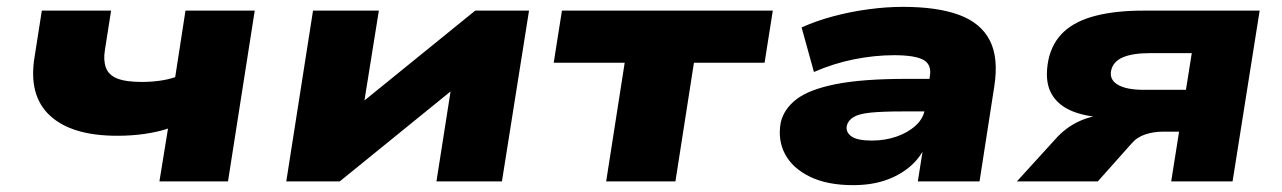

<svg xmlns="http://www.w3.org/2000/svg" viewBox="-20 -529 3740 560"><path d="M445 0 470 -154Q440 -144 402 -138.5Q364 -133 322 -133Q189 -133 125.5 -192Q62 -251 81 -364L102 -498H304L286 -383Q281 -353 289 -331.5Q297 -310 322 -300Q347 -290 394 -290Q420 -290 445.5 -293.5Q471 -297 491 -304L521 -498H723L645 0Z M815 0 893 -498H1085L1034 -180H974L1366 -498H1523L1444 0H1253L1303 -319H1364L971 0Z M1748 0 1802 -346H1595L1619 -498H2234L2210 -346H2004L1950 0Z M2468 11Q2393 11 2342.5 -13.5Q2292 -38 2270 -79Q2248 -120 2257 -171Q2266 -211 2303 -239.5Q2340 -268 2417.5 -283.5Q2495 -299 2625 -299H2716L2702 -204H2611Q2553 -204 2519 -200.5Q2485 -197 2469.5 -187.5Q2454 -178 2450 -163Q2446 -144 2463 -131.5Q2480 -119 2523 -119Q2561 -119 2594.5 -130.5Q2628 -142 2651 -163Q2674 -184 2678 -213L2692 -306Q2698 -341 2673 -354.5Q2648 -368 2588 -368Q2531 -368 2471 -356Q2411 -344 2354 -319L2318 -449Q2360 -468 2410.5 -481.5Q2461 -495 2513.5 -502Q2566 -509 2613 -509Q2714 -509 2777.5 -485.5Q2841 -462 2867 -411Q2893 -360 2880 -277L2837 0H2657L2673 -101L2679 -102Q2662 -66 2631.5 -41Q2601 -16 2560.5 -2.5Q2520 11 2468 11Z M2946 0 3058 -123Q3088 -157 3127 -175Q3166 -193 3205 -193H3228L3224 -185Q3156 -186 3110.5 -203.5Q3065 -221 3045.5 -258Q3026 -295 3038 -355Q3049 -405 3083 -436.5Q3117 -468 3175.5 -483Q3234 -498 3314 -498H3654L3575 0H3396L3419 -145H3372Q3345 -145 3320.5 -137Q3296 -129 3280 -110L3182 0ZM3317 -267H3439L3456 -374H3334Q3284 -374 3255.5 -362Q3227 -350 3221 -324Q3215 -297 3240 -282Q3265 -267 3317 -267Z"/></svg>

Font: Nunito Sans 10pt Expanded Black
Style: Italic
Weight: 900
Width: 7
Italic angle: -9°
Designer: Vernon Adams
Foundry: Vernon Adams
Version: Version 3.101;gftools[0.9.27]